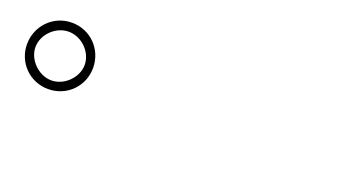

<svg xmlns="http://www.w3.org/2000/svg" viewBox="-33 -1008 1067 601"><g transform="rotate(20 500.0 -707.5)"><path d="M23 -707C23 -646 71 -597 133 -597C195 -597 243 -646 243 -707C243 -769 195 -818 133 -818C71 -818 23 -768 23 -707ZM51 -707C51 -750 90 -788 133 -788C176 -788 215 -750 215 -707C215 -665 176 -626 133 -626C90 -626 51 -666 51 -707Z"/></g></svg>

Font: Glow Sans SC Normal ExtraLight
Style: Regular
Weight: 200
Designer: Ryoko NISHIZUKA (kana, bopomofo & ideographs); Paul D. Hunt (Latin, Greek & Cyrillic); Sandoll Communications, Soo-young
Version: Version 0.93